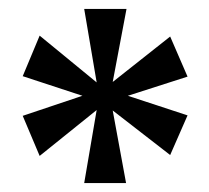

<svg xmlns="http://www.w3.org/2000/svg" viewBox="-20 -780 470 431"><path d="M169 -369H263L233 -532L362 -432L401 -521L267 -565L401 -608L362 -698L233 -596L264 -760H169L197 -595L69 -700L31 -609L165 -565L31 -520L69 -430L197 -533Z"/></svg>

Font: Noto Serif Bengali Condensed
Style: Bold
Weight: 700
Width: 3
Designer: Juan Bruce, Universal Thirst, Indian Type Foundry and the Monotype Design Team.
Foundry: Monotype Imaging Inc.
Version: Version 2.003